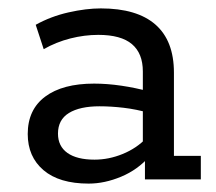

<svg xmlns="http://www.w3.org/2000/svg" viewBox="-20 -427 515 457"><path d="M191 10Q121 10 83.5 -22Q46 -54 46 -108Q46 -166 87.5 -197Q129 -228 204 -228Q235 -228 269 -223Q303 -218 336 -209L320 -199V-257Q320 -300 294 -322Q268 -344 214 -344Q181 -344 147.5 -335.5Q114 -327 84 -310L65 -368Q101 -388 143 -397.5Q185 -407 220 -407Q306 -407 350 -368.5Q394 -330 394 -254V-56H458V0H325V-63L336 -55Q308 -23 268.5 -6.5Q229 10 191 10ZM205 -47Q239 -47 272 -60.5Q305 -74 328 -98L320 -74V-179L336 -158Q304 -167 274 -170.5Q244 -174 217 -174Q170 -174 144 -158Q118 -142 118 -109Q118 -79 140.5 -63Q163 -47 205 -47Z"/></svg>

Font: Rokkitt
Style: Regular
Weight: 400
Designer: Vernon Adams
Foundry: Vernon Adams
Version: Version 3.103